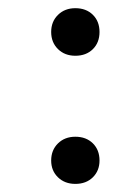

<svg xmlns="http://www.w3.org/2000/svg" viewBox="-20 -437 317 469"><path d="M164.1 -300.8Q138.2 -300.8 121.6 -317.1Q105 -333.5 105 -358.9Q105 -384.3 121.6 -400.6Q138.2 -417 164.1 -417Q190.4 -417 206.8 -400.9Q223.1 -384.8 223.1 -358.9Q223.1 -333 206.8 -316.9Q190.4 -300.8 164.1 -300.8ZM164.1 12.2Q138.2 12.2 121.6 -3.9Q105 -20 105 -44.9Q105 -70.3 121.6 -86.7Q138.2 -103 164.1 -103Q190.4 -103 206.8 -86.9Q223.1 -70.8 223.1 -44.9Q223.1 -20 206.8 -3.9Q190.4 12.2 164.1 12.2Z"/></svg>

Font: Junicode SmCond
Style: Regular
Weight: 400
Width: 4
Designer: Peter S. Baker
Version: Version 2.206